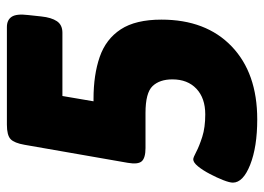

<svg xmlns="http://www.w3.org/2000/svg" viewBox="-122 -618 748 543"><g transform="rotate(-90 251.5 -346.0)"><path d="M186 8Q108 8 57.5 -12Q7 -32 7 -61Q7 -70 14 -88Q21 -106 31.5 -126Q42 -146 53 -159.5Q64 -173 73 -173Q78 -173 94 -164.5Q110 -156 136.5 -147.5Q163 -139 200 -139Q246 -139 272.5 -164Q299 -189 299 -232Q299 -268 280 -288Q261 -308 204 -308H105Q77 -308 67.5 -318.5Q58 -329 63 -358L114 -650Q119 -679 130 -689.5Q141 -700 171 -700H447Q467 -700 476 -686.5Q485 -673 481 -640L477 -603Q474 -574 463.5 -558.5Q453 -543 431 -543H252L237 -455H244Q312 -455 362.5 -437.5Q413 -420 440.5 -378Q468 -336 468 -263Q468 -137 392.5 -64.5Q317 8 186 8Z"/></g></svg>

Font: Asap Semi Condensed Semi Condensed Black
Style: Italic
Weight: 900
Width: 4
Italic angle: -6°
Designer: Pablo Cosgaya
Foundry: Omnibus-Type
Version: Version 3.001; ttfautohint (v1.8.4.7-5d5b)